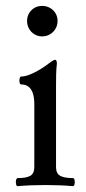

<svg xmlns="http://www.w3.org/2000/svg" viewBox="-20 -637 296 661"><path d="M41 -23.9Q71.3 -23.9 84.7 -32Q98.1 -40 98.1 -62V-278.8Q98.1 -301.3 93 -316.2Q87.9 -331.1 78.1 -338.6Q68.4 -346.2 53.2 -346.2Q48.8 -346.2 47.4 -353Q45.9 -359.9 47.6 -366.7Q49.3 -373.5 53.2 -373.5Q69.8 -373.5 95.7 -386Q121.6 -398.4 148.4 -418.9Q156.7 -425.3 161.9 -428.2Q167 -431.2 169.9 -431.2Q172.9 -431.2 174.3 -427.7Q175.8 -424.3 175.8 -417.5Q173.8 -400.9 173.3 -380.9Q172.9 -360.8 172.9 -342.3V-62Q172.9 -40 186.8 -32Q200.7 -23.9 231 -23.9Q235.4 -23.9 236.8 -16.8Q238.3 -9.8 236.6 -2.9Q234.9 3.9 231 3.9Q188.5 0 136.2 0Q83.5 0 41 3.9Q36.6 3.9 35.2 -3.2Q33.7 -10.3 35.4 -17.1Q37.1 -23.9 41 -23.9ZM73.2 -564.9Q73.2 -579.6 80.1 -591.3Q86.9 -603 98.6 -609.9Q110.4 -616.7 125 -616.7Q139.6 -616.7 151.9 -609.9Q164.1 -603 171.1 -591.3Q178.2 -579.6 178.2 -564.9Q178.2 -550.3 171.1 -538.1Q164.1 -525.9 151.9 -518.8Q139.6 -511.7 125 -511.7Q110.8 -511.7 98.9 -518.8Q86.9 -525.9 80.1 -538.1Q73.2 -550.3 73.2 -564.9Z"/></svg>

Font: Junicode Two Beta VF
Style: Regular
Weight: 400
Designer: Peter S. Baker
Foundry: Briery Creek Software
Version: Version 1.031 beta; ttfautohint (v1.8.1.43-b0c9)